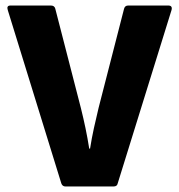

<svg xmlns="http://www.w3.org/2000/svg" viewBox="-20 -675 649 695"><path d="M217 0Q206 0 202 -11L8 -639Q3 -655 18 -655H164Q177 -655 180 -644L273 -283Q282 -247 289.5 -211Q297 -175 303 -137H306Q312 -175 320 -211.5Q328 -248 337 -285L429 -643Q432 -655 444 -655H589Q605 -655 601 -639L406 -11Q404 0 391 0Z"/></svg>

Font: Sofia Sans Semi Condensed Black
Style: Regular
Weight: 900
Designer: Botio Nikoltchev, Ani Petrova
Foundry: lettersoup
Version: Version 4.100; ttfautohint (v1.8.4.7-5d5b)